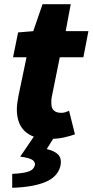

<svg xmlns="http://www.w3.org/2000/svg" viewBox="-20 -648 440 912"><path d="M210 12Q170 12 141.5 1.5Q113 -9 95 -27.5Q77 -46 68.5 -71.5Q60 -97 60 -128Q60 -145 62.5 -161Q65 -177 68 -194L106 -376H42L66 -494L138 -500L182 -628H316L292 -500H400L376 -376H264L226 -188Q224 -179 224 -171.5Q224 -164 224 -156Q224 -112 272 -112Q288 -112 308 -122L336 -10Q315 -2 283.5 5Q252 12 210 12ZM38 244V178Q95 175 118 166Q141 157 146 136Q148 122 134.5 112Q121 102 76 96L144 -4H242L202 60Q240 69 256.5 86.5Q273 104 268 136Q257 190 198 215.5Q139 241 38 244Z"/></svg>

Font: mr_Source Sans Pro
Style: Italic
Weight: 900
Italic angle: -11°
Designer: Paul D. Hunt
Foundry: Adobe Systems Incorporated
Version: Version 1.076;July 10, 2024;FontCreator 11.5.0.2430 64-bit